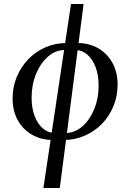

<svg xmlns="http://www.w3.org/2000/svg" viewBox="-20 -690 651 960"><path d="M138 -201Q138 -149 153.5 -109Q169 -69 195.5 -47Q222 -25 255 -25L245 10Q187 10 141 -16Q95 -42 69 -88.5Q43 -135 43 -198Q43 -256 64 -306Q85 -356 121.5 -394Q158 -432 207.5 -453.5Q257 -475 314 -475L304 -440Q258 -440 220.5 -407.5Q183 -375 160.5 -321Q138 -267 138 -201ZM473 -264Q473 -316 457.5 -355.5Q442 -395 416 -417.5Q390 -440 356 -440L366 -475Q425 -475 470.5 -449Q516 -423 542 -376Q568 -329 568 -267Q568 -209 547 -158.5Q526 -108 489.5 -70.5Q453 -33 403.5 -11.5Q354 10 297 10L307 -25Q353 -25 390.5 -57Q428 -89 450.5 -143Q473 -197 473 -264ZM197 250 335 -670H398L279 250Z"/></svg>

Font: Brygada 1918 Medium
Style: Italic
Weight: 500
Italic angle: -8°
Designer: Mateusz Machalski | Borys Kosmynka | Przemek Hoffer
Foundry: NIEPODLEGLA 2018
Version: Version 3.006